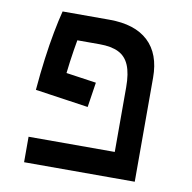

<svg xmlns="http://www.w3.org/2000/svg" viewBox="-70 -656 725 725"><g transform="rotate(10 293.0 -293.0)"><path d="M492.7 -97.7V0H68.4V-97.7ZM283.2 -342.8 268.6 -247.1 64.9 -276.9 84.5 -371.6ZM492.7 -398.9V0H398.9V-345.7Q398.9 -398.4 385.7 -429.7Q372.6 -460.9 344.7 -474.6Q316.9 -488.3 272.5 -488.3H186.5Q180.2 -454.1 173.1 -403.3Q166 -352.5 159.2 -275.9L64.9 -276.9Q70.3 -341.3 77.9 -397.9Q85.4 -454.6 94.5 -502.2Q103.5 -549.8 112.8 -585.9H292.5Q390.1 -585.9 441.4 -538.1Q492.7 -490.2 492.7 -398.9Z"/></g></svg>

Font: Cascadia Mono
Style: Regular
Weight: 400
Monospace: yes
Designer: Aaron Bell
Foundry: Saja Typeworks
Version: Version 2404.023